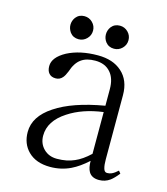

<svg xmlns="http://www.w3.org/2000/svg" viewBox="-100 -706 699 802"><g transform="rotate(15 250.0 -305.0)"><path d="M481.4 -31.2 472.7 -42Q459 -29.3 446.3 -23.4Q437.5 -19.5 426.8 -19.5Q415 -19.5 411.1 -35.2Q407.2 -48.8 407.2 -73.2V-350.6Q407.2 -415 367.2 -450.2Q329.1 -484.4 263.7 -484.4Q186.5 -484.4 131.8 -456.1Q78.1 -426.8 78.1 -388.7Q78.1 -368.2 87.9 -357.4Q97.7 -345.7 117.2 -345.7Q134.8 -345.7 146.5 -359.4Q154.3 -368.2 162.1 -387.7Q174.8 -426.8 198.2 -443.4Q220.7 -460 258.8 -460Q301.8 -460 325.2 -432.6Q347.7 -407.2 347.7 -360.4V-289.1Q210.9 -265.6 136.7 -215.8Q62.5 -167 62.5 -99.6Q62.5 -48.8 94.7 -16.6Q128.9 17.6 190.4 17.6Q237.3 17.6 278.3 -2Q312.5 -18.6 347.7 -50.8Q347.7 -20.5 357.4 -3.9Q370.1 17.6 401.4 17.6Q427.7 17.6 448.2 2.9Q462.9 -7.8 481.4 -31.2ZM347.7 -261.7V-81.1Q314.5 -49.8 284.2 -37.1Q252 -22.5 209 -22.5Q173.8 -22.5 151.4 -44.9Q128.9 -67.4 128.9 -101.6Q128.9 -165 198.2 -210Q258.8 -250 347.7 -261.7ZM119.1 -578.1Q119.1 -561.5 129.9 -545.9Q143.6 -528.3 167 -528.3Q187.5 -528.3 202.1 -543Q216.8 -557.6 216.8 -578.1Q216.8 -598.6 202.1 -613.3Q187.5 -627.9 167 -627.9Q143.6 -627.9 129.9 -610.4Q119.1 -595.7 119.1 -578.1ZM272.5 -578.1Q272.5 -560.5 283.2 -545.9Q296.9 -528.3 320.3 -528.3Q340.8 -528.3 355.5 -543Q370.1 -557.6 370.1 -578.1Q370.1 -598.6 355.5 -613.3Q340.8 -627.9 320.3 -627.9Q296.9 -627.9 283.2 -610.4Q272.5 -595.7 272.5 -578.1Z"/></g></svg>

Font: BatangChe
Style: Regular
Weight: 400
Monospace: yes
Version: Version 2.21